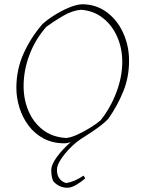

<svg xmlns="http://www.w3.org/2000/svg" viewBox="-20 -667 662 903"><path d="M297 216Q258 216 231 186Q227 179 224 164.5Q221 150 221 134Q221 107 248 70.5Q275 34 312 2Q294 7 284 7Q228 7 185.5 -15.5Q143 -38 114.5 -76Q86 -114 71.5 -160.5Q57 -207 57 -254Q57 -340 91 -415.5Q125 -491 180 -554Q203 -575 236.5 -596Q270 -617 305 -631.5Q340 -646 366 -647Q431 -647 481 -610.5Q531 -574 559 -513Q587 -452 587 -381Q587 -304 560 -237.5Q533 -171 490 -109Q468 -86 437 -64Q406 -42 374 -22Q341 -2 312.5 26.5Q284 55 266 83Q248 111 248 129Q247 158 260.5 174Q274 190 292 194Q312 190 329.5 183Q347 176 373 159L381 172Q360 190 337.5 203Q315 216 297 216ZM291 -18Q313 -20 343 -33.5Q373 -47 403 -65.5Q433 -84 453 -101Q500 -160 527.5 -233Q555 -306 555 -376Q555 -441 530.5 -495.5Q506 -550 462.5 -583.5Q419 -617 361 -621Q321 -618 277 -592.5Q233 -567 198 -541Q146 -482 118.5 -409Q91 -336 91 -262Q91 -199 114 -145Q137 -91 181.5 -56.5Q226 -22 291 -18Z"/></svg>

Font: Labrada ExtraLight
Style: Italic
Weight: 200
Italic angle: -7°
Designer: Mercedes Jáuregui
Foundry: Omnibus-Type Team
Version: Version 1.000; ttfautohint (v1.8.4.7-5d5b)